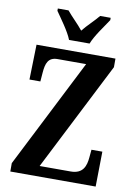

<svg xmlns="http://www.w3.org/2000/svg" viewBox="-100 -995 751 1059"><g transform="rotate(10 275.5 -465.5)"><path d="M227 -771H342C359 -816 407 -880 432 -918V-931H373C351 -903 309 -865 284 -833C259 -865 218 -903 196 -931H136V-918C162 -880 210 -816 227 -771ZM34 0H512L515 -196H454L450 -153C446 -104 431 -58 362 -58H188L497 -666V-714H55L50 -518H111L115 -569C119 -619 130 -656 183 -656H343L34 -47Z"/></g></svg>

Font: Noto Serif Sinhala ExtraCondensed
Style: Bold
Weight: 700
Width: 2
Designer: Jelle Bosma - Monotype Design Team
Foundry: Monotype Imaging Inc.
Version: Version 2.007